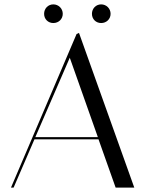

<svg xmlns="http://www.w3.org/2000/svg" viewBox="-20 -855 662 875"><path d="M42 0 137 -220H429L507 0H592L340 -705L329 -700L30 0ZM298 -592 426 -230H141ZM181 -792C181 -768 199 -750 223 -750C247 -750 266 -768 266 -792C266 -816 247 -835 223 -835C199 -835 181 -816 181 -792ZM399 -792C399 -768 417 -750 441 -750C465 -750 484 -768 484 -792C484 -816 465 -835 441 -835C417 -835 399 -816 399 -792Z"/></svg>

Font: Italiana
Style: Regular
Weight: 400
Designer: Santiago Orozco
Foundry: Santiago Orozco
Version: Version 1.000;PS 001.001;hotconv 1.0.56